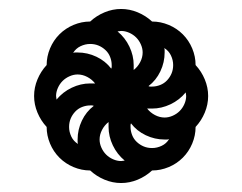

<svg xmlns="http://www.w3.org/2000/svg" viewBox="-20 -554 540 428"><path d="M250 -195Q252 -195 254 -195.5Q256 -196 258 -196Q241 -210 231.5 -230Q222 -250 222 -271V-282Q213 -275 207.5 -264.5Q202 -254 202 -243Q202 -234 206 -225Q210 -216 216.5 -209.5Q223 -203 232 -199Q241 -195 250 -195ZM228 -401Q229 -403 229 -405Q229 -407 229 -409Q229 -418 225.5 -427Q222 -436 215 -442.5Q208 -449 199.5 -452.5Q191 -456 181 -456Q170 -456 159.5 -451Q149 -446 143 -436Q145 -437 147.5 -437Q150 -437 153 -437Q175 -437 195 -427.5Q215 -418 228 -401ZM278 -398Q287 -405 292.5 -415.5Q298 -426 298 -437Q298 -446 294 -455Q290 -464 283.5 -470.5Q277 -477 268 -481Q259 -485 250 -485Q248 -485 246 -484.5Q244 -484 242 -484Q259 -470 268.5 -450Q278 -430 278 -409ZM347 -292Q356 -292 365 -296Q374 -300 380.5 -306.5Q387 -313 391 -322Q395 -331 395 -340Q395 -342 394.5 -344Q394 -346 394 -348Q380 -331 360 -321.5Q340 -312 319 -312H308Q315 -303 325.5 -297.5Q336 -292 347 -292ZM154 -233Q153 -235 153 -237.5Q153 -240 153 -243Q153 -265 162.5 -285Q172 -305 189 -318Q187 -319 185 -319Q183 -319 181 -319Q172 -319 163 -315.5Q154 -312 147.5 -305Q141 -298 137.5 -289.5Q134 -281 134 -271Q134 -260 139 -249.5Q144 -239 154 -233ZM319 -224Q330 -224 340.5 -229Q351 -234 357 -244Q355 -243 352.5 -243Q350 -243 347 -243Q325 -243 305 -252.5Q285 -262 272 -279Q271 -277 271 -275Q271 -273 271 -271Q271 -262 274.5 -253Q278 -244 285 -237.5Q292 -231 300.5 -227.5Q309 -224 319 -224ZM319 -361Q328 -361 337 -364.5Q346 -368 352.5 -375Q359 -382 362.5 -390.5Q366 -399 366 -409Q366 -420 361 -430.5Q356 -441 346 -447Q347 -445 347 -442.5Q347 -440 347 -437Q347 -415 337.5 -395Q328 -375 311 -362Q313 -361 315 -361Q317 -361 319 -361ZM106 -332Q120 -349 140 -358.5Q160 -368 181 -368H192Q185 -377 174.5 -382.5Q164 -388 153 -388Q144 -388 135 -384Q126 -380 119.5 -373.5Q113 -367 109 -358Q105 -349 105 -340Q105 -338 105.5 -336Q106 -334 106 -332ZM250 -146Q231 -146 213 -153.5Q195 -161 181 -174Q162 -174 144 -181.5Q126 -189 112.5 -202.5Q99 -216 91.5 -234Q84 -252 84 -271Q71 -285 63.5 -303Q56 -321 56 -340Q56 -359 63.5 -377Q71 -395 84 -409Q84 -428 91.5 -446Q99 -464 112.5 -477.5Q126 -491 144 -498.5Q162 -506 181 -506Q195 -519 213 -526.5Q231 -534 250 -534Q269 -534 287 -526.5Q305 -519 319 -506Q338 -506 356 -498.5Q374 -491 387.5 -477.5Q401 -464 408.5 -446Q416 -428 416 -409Q429 -395 436.5 -377Q444 -359 444 -340Q444 -321 436.5 -303Q429 -285 416 -271Q416 -252 408.5 -234Q401 -216 387.5 -202.5Q374 -189 356 -181.5Q338 -174 319 -174Q305 -161 287 -153.5Q269 -146 250 -146Z"/></svg>

Font: Iosevka Heavy
Style: Regular
Weight: 900
Monospace: yes
Designer: Belleve Invis
Foundry: Belleve Invis
Version: Version 32.5.0; ttfautohint (v1.8.4)